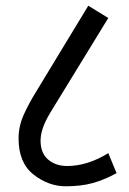

<svg xmlns="http://www.w3.org/2000/svg" viewBox="-20 -652 451 672"><path d="M388 -46 359 -116Q286 -71 215 -71Q175 -71 148.5 -93.5Q122 -116 122 -160Q122 -180 130 -204Q138 -228 158 -261L359 -589L289 -632L110 -337Q79 -287 62 -248Q45 -209 45 -167Q45 -82 97.5 -41Q150 0 210 0Q263 0 303.5 -11Q344 -22 388 -46Z"/></svg>

Font: Noto Sans Devanagari Extra Condensed
Style: Regular
Weight: 400
Width: 2
Designer: Monotype Design Team
Foundry: Monotype Imaging Inc.
Version: 1.000